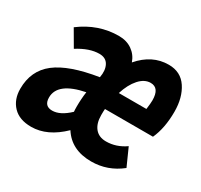

<svg xmlns="http://www.w3.org/2000/svg" viewBox="-135 -655 851 814"><g transform="rotate(30 290.5 -248.0)"><path d="M101 12Q43 12 12 -20.5Q-19 -53 -19 -105Q-19 -194 45.5 -244Q110 -294 249 -316Q256 -353 243 -377Q230 -401 198 -401Q150 -401 93 -365L47 -444Q132 -508 232 -508Q270 -508 297 -489Q324 -470 335 -438Q395 -508 476 -508Q535 -508 565.5 -462Q596 -416 596 -347Q596 -267 570 -210H335Q334 -200 334 -180Q334 -139 353 -116Q372 -93 407 -93Q457 -93 501 -124L539 -39Q475 12 395 12Q298 12 253 -59Q180 12 101 12ZM227 -134Q226 -142 226 -159Q226 -197 231 -232Q105 -207 105 -134Q105 -92 144 -92Q183 -92 227 -134ZM448 -403Q418 -403 392.5 -374.5Q367 -346 352 -298H487Q491 -328 491 -342Q491 -403 448 -403Z"/></g></svg>

Font: TypoPRO Source Code Pro
Style: Bold Italic
Weight: 700
Italic angle: -11°
Monospace: yes
Designer: Paul D. Hunt, Teo Tuominen
Foundry: Adobe Systems Incorporated
Version: Version 1.030;PS 1.0;hotconv 1.0.84;makeotf.lib2.5.63406